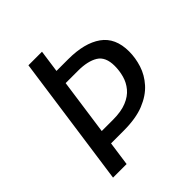

<svg xmlns="http://www.w3.org/2000/svg" viewBox="-188 -820 950 950"><g transform="rotate(-45 287.5 -344.5)"><path d="M202.2 -571.2H319.1Q432.3 -571.2 495.8 -526.2Q559.4 -481.1 559.4 -385Q559.4 -340 544.9 -294.5Q530.4 -249 496.4 -210.9Q462.4 -172.9 405.4 -149.8Q348.3 -126.8 262.3 -126.8H158.5L168.6 -202.5H264.2Q321 -202.5 358.8 -218Q396.7 -233.4 418.6 -259.9Q440.5 -286.3 449.4 -318.7Q458.4 -351.1 458.4 -385Q458.4 -448.6 419.6 -472.6Q380.8 -496.5 313 -496.5H217.5ZM158.5 -689.1H253.5L156.5 0H61.5Z"/></g></svg>

Font: Fira Sans Variable
Style: Italic
Weight: 397
Italic angle: -8°
Designer: Carrois Corporate & Edenspiekermann AG
Foundry: Carrois Corporate GbR & Edenspiekermann AG
Version: Version 4.202